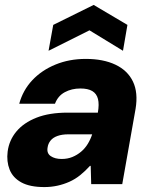

<svg xmlns="http://www.w3.org/2000/svg" viewBox="-20 -747 606 779"><path d="M160 12Q101 12 66.5 -7Q32 -26 19 -59Q6 -92 11 -132Q17 -178 46.5 -213.5Q76 -249 128 -269.5Q180 -290 255 -290H377Q383 -324 377.5 -345.5Q372 -367 354.5 -377.5Q337 -388 306 -388Q271 -388 243 -373Q215 -358 203 -326H58Q73 -381 111 -421.5Q149 -462 205 -485Q261 -508 328 -508Q399 -508 448.5 -484.5Q498 -461 519.5 -416Q541 -371 530 -305L476 0H350L348 -74H345Q326 -53 305.5 -36.5Q285 -20 261.5 -9.5Q238 1 212.5 6.5Q187 12 160 12ZM230 -102Q254 -102 273.5 -110Q293 -118 309 -131.5Q325 -145 336 -163Q347 -181 354 -202H257Q232 -202 213.5 -195.5Q195 -189 185 -176.5Q175 -164 173 -148Q169 -125 186 -113.5Q203 -102 230 -102ZM177 -541 196 -646 360 -727 497 -646 479 -541 343 -624Z"/></svg>

Font: DM Sans 36pt Black
Style: Italic
Weight: 900
Italic angle: -10°
Designer: Colophon Foundry, Jonny Pinhorn
Foundry: Colophon Foundry
Version: Version 4.004;gftools[0.9.30]